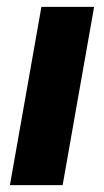

<svg xmlns="http://www.w3.org/2000/svg" viewBox="-20 -541 303 561"><path d="M255 -521H101L9 0H163Z"/></svg>

Font: Geom Bold
Style: Bold Italic
Weight: 700
Italic angle: -10°
Version: Version 1.102